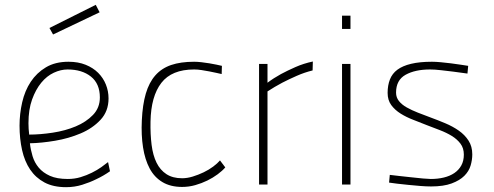

<svg xmlns="http://www.w3.org/2000/svg" viewBox="-20 -765 2046 796"><path d="M261 -23Q289 -23 314 -30.5Q339 -38 361 -49Q383 -60 400 -72Q417 -84 428 -93L436 -55Q409 -36 379 -22Q353 -9 321 1Q289 11 254 11Q201 11 164.5 -8.5Q128 -28 105 -62Q82 -96 71.5 -143Q61 -190 61 -244Q61 -293 72 -341Q83 -389 107.5 -426Q132 -463 170.5 -486Q209 -509 264 -509Q304 -509 335 -496.5Q366 -484 387 -463Q408 -442 419 -414.5Q430 -387 430 -357Q430 -304 397 -268.5Q364 -233 314.5 -212Q265 -191 208.5 -181.5Q152 -172 104 -171Q107 -144 115 -117.5Q123 -91 140.5 -70Q158 -49 187 -36Q216 -23 261 -23ZM101 -207Q147 -207 199 -215Q251 -223 294 -241Q337 -259 365.5 -288.5Q394 -318 394 -361Q394 -418 357 -447.5Q320 -477 260 -477Q232 -477 203 -463.5Q174 -450 151 -422Q128 -394 113 -352.5Q98 -311 98 -254Q98 -231 101 -207ZM377 -745 393 -714 200 -622 185 -649Z M785 -509Q799 -509 815.5 -507Q832 -505 848 -502.5Q864 -500 877.5 -497Q891 -494 900 -492L899 -458Q890 -460 876.5 -463Q863 -466 847.5 -469Q832 -472 815.5 -474.5Q799 -477 785 -477Q692 -477 649 -421.5Q606 -366 604 -261Q603 -208 608.5 -164.5Q614 -121 629 -90.5Q644 -60 670 -43Q696 -26 735 -26Q756 -26 779 -33Q802 -40 824 -50.5Q846 -61 864 -74.5Q882 -88 892 -100L914 -71Q902 -57 882.5 -42.5Q863 -28 839.5 -16.5Q816 -5 789.5 2.5Q763 10 735 10Q687 10 653.5 -10Q620 -30 600.5 -66.5Q581 -103 573 -154Q565 -205 568 -266Q571 -331 584.5 -377Q598 -423 624 -452.5Q650 -482 689.5 -495.5Q729 -509 785 -509Z M1054 -500H1089V-422Q1114 -441 1145 -458Q1171 -472 1205 -487Q1239 -502 1277 -510L1276 -473Q1243 -465 1210 -450.5Q1177 -436 1150 -422Q1118 -405 1089 -386V0H1054Z M1398 -500H1433V0H1398ZM1398 -700H1433V-645H1398Z M1918 -460Q1887 -464 1859 -468Q1834 -471 1808 -474Q1782 -477 1763 -477Q1701 -477 1661.5 -455Q1622 -433 1622 -381Q1622 -361 1634 -346Q1646 -331 1666.5 -319.5Q1687 -308 1712.5 -298Q1738 -288 1765 -278Q1795 -267 1826 -254Q1857 -241 1882 -223.5Q1907 -206 1922.5 -182Q1938 -158 1938 -125Q1938 -102 1931 -78.5Q1924 -55 1905 -36Q1886 -17 1852.5 -4.5Q1819 8 1767 8Q1747 8 1722.5 6Q1698 4 1673 1.5Q1648 -1 1626.5 -3.5Q1605 -6 1593 -8L1596 -40Q1610 -38 1634.5 -35.5Q1659 -33 1685 -30Q1711 -27 1733.5 -25Q1756 -23 1766 -23Q1795 -23 1820 -29Q1845 -35 1863.5 -47.5Q1882 -60 1892.5 -79Q1903 -98 1903 -124Q1903 -151 1889 -169.5Q1875 -188 1853 -201.5Q1831 -215 1803.5 -225.5Q1776 -236 1750 -246Q1723 -257 1694 -268Q1665 -279 1641 -294Q1617 -309 1602 -329.5Q1587 -350 1587 -380Q1587 -411 1596.5 -435.5Q1606 -460 1627.5 -476Q1649 -492 1684.5 -500.5Q1720 -509 1771 -509Q1787 -509 1807.5 -507Q1828 -505 1849 -502.5Q1870 -500 1888.5 -497Q1907 -494 1921 -492Z"/></svg>

Font: Panefresco 1wt
Style: Regular
Weight: 250
Version: Version 1.000